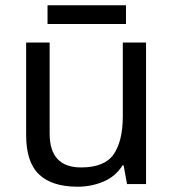

<svg xmlns="http://www.w3.org/2000/svg" viewBox="-20 -697 658 727"><path d="M533 -536V0H461L448 -71H444Q418 -29 372 -9.5Q326 10 274 10Q177 10 128 -36.5Q79 -83 79 -185V-536H168V-191Q168 -63 287 -63Q376 -63 410.5 -113Q445 -163 445 -257V-536ZM457 -677V-606H160V-677Z"/></svg>

Font: Noto Sans Sogdian
Style: Regular
Weight: 400
Designer: Monotype Design Team
Foundry: Monotype Imaging Inc.
Version: Version 2.002; ttfautohint (v1.8.4.7-5d5b)